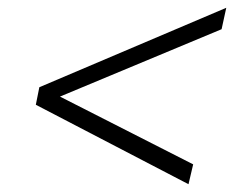

<svg xmlns="http://www.w3.org/2000/svg" viewBox="-20 -538 601 493"><path d="M464 -65 72 -269 81 -314 561 -518 549 -463 134 -290 476 -116Z"/></svg>

Font: Kanit ExtraLight
Style: Italic
Weight: 275
Italic angle: -12°
Designer: Katatrad Team
Foundry: CadsonDemak
Version: Version 2.000; ttfautohint (v1.8.3)